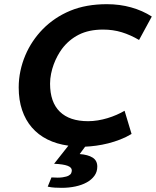

<svg xmlns="http://www.w3.org/2000/svg" viewBox="-20 -695 753 927"><path d="M615.2 -48.3Q589.4 -32.7 560.5 -21.5Q531.7 -10.3 502.4 -2.9Q473.1 4.4 444.6 8.3Q416 12.2 391.1 13.2L364.7 48.8Q404.8 51.8 427.2 65.9Q449.7 80.1 449.7 109.4Q449.7 134.8 435.8 153.8Q421.9 172.9 398.4 185.8Q375 198.7 343.8 205.3Q312.5 211.9 278.3 211.9Q261.2 211.9 244.4 210.9Q227.5 210 210.4 206.1L228.5 161.6Q262.2 164.1 282 161.1Q301.8 158.2 311.5 152.8Q321.3 147.5 324 140.4Q326.7 133.3 326.7 127.4Q326.7 113.3 306.4 105.5Q286.1 97.7 241.2 95.7L310.1 8.3Q253.4 0.5 209 -21.7Q164.6 -43.9 133.8 -79.6Q103 -115.2 86.7 -163.6Q70.3 -211.9 70.3 -272.5Q70.3 -313.5 78.6 -352.5Q86.9 -391.6 102.1 -427.5Q117.2 -463.4 138.7 -495.4Q160.2 -527.3 186.5 -554.2Q242.7 -611.3 319.1 -643.1Q395.5 -674.8 496.1 -674.8Q558.1 -674.8 613 -659.4Q668 -644 712.9 -615.2L651.4 -502Q609.9 -526.4 567.9 -539.3Q525.9 -552.2 477.5 -552.2Q409.2 -552.2 360.6 -527.6Q312 -502.9 278.8 -458.5Q268.1 -443.8 257.8 -425Q247.6 -406.2 239.5 -384.5Q231.4 -362.8 226.6 -338.9Q221.7 -314.9 221.7 -291Q221.7 -201.7 268.8 -155.8Q315.9 -109.9 405.3 -109.9Q428.7 -109.9 452.4 -113.8Q476.1 -117.7 498.8 -124.5Q521.5 -131.3 542.7 -140.6Q564 -149.9 581.5 -160.2Z"/></svg>

Font: PT Astra Sans
Style: Bold Italic
Weight: 700
Italic angle: -16°
Designer: A.Korolkova, I. Chaeva
Foundry: ParaType Ltd
Version: Version 1.002W